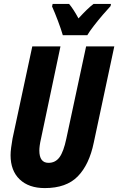

<svg xmlns="http://www.w3.org/2000/svg" viewBox="-20 -951 604 981"><path d="M209 10Q127 10 80.5 -34.5Q34 -79 34 -158Q34 -175 37 -197.5Q40 -220 44 -243L145 -714H289L189 -240Q185 -223 183 -208Q181 -193 181 -182Q181 -119 228 -119Q263 -119 284 -147.5Q305 -176 319 -243L420 -714H564L459 -222Q436 -110 377.5 -50Q319 10 209 10ZM301 -771Q292 -802 276 -844.5Q260 -887 246 -918L249 -931H333Q344 -918 356 -899.5Q368 -881 381 -857Q404 -882 423 -900.5Q442 -919 458 -931H547L545 -920Q529 -903 505 -875Q481 -847 459 -818.5Q437 -790 426 -771Z"/></svg>

Font: Noto Sans ExtraCondensed ExtraBold
Style: Italic
Weight: 800
Width: 2
Italic angle: -12°
Designer: Monotype Design Team
Foundry: Monotype Imaging Inc.
Version: Version 2.013; ttfautohint (v1.8.4.7-5d5b)